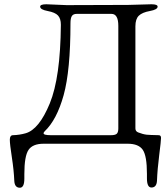

<svg xmlns="http://www.w3.org/2000/svg" viewBox="-20 -673 778 899"><path d="M580 -650 689 -653Q718 -653 718 -642Q718 -628 682 -621.5Q646 -615 630 -599.5Q614 -584 614 -550V-72Q614 -58 627 -53Q640 -48 648 -46Q666 -41 688 -41L723 -40Q734 -40 734 -27Q734 -14 725.5 53Q717 120 715 174Q713 205 689 205Q668 205 668 162V141Q668 57 648.5 28.5Q629 0 578 0H184Q133 0 113.5 29Q94 58 94 142V163Q94 206 73 206Q49 206 47 175Q45 125 35.5 63.5Q26 2 26 -19Q26 -40 41 -40Q72 -41 100 -49Q163 -67 213 -188.5Q263 -310 265 -557Q265 -586 251.5 -600.5Q238 -615 203 -621.5Q168 -628 168 -642Q168 -653 197 -653L292 -649Q487 -649 580 -650ZM189 -58Q184 -53 184 -49Q184 -40 218 -40H499Q520 -40 527 -47Q534 -54 534 -72V-552Q534 -608 502 -608H339Q323 -608 316.5 -598Q310 -588 310 -564Q310 -343 278 -227.5Q246 -112 189 -58Z"/></svg>

Font: EB Garamond
Style: Regular
Weight: 400
Version: Version 0.012